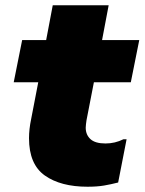

<svg xmlns="http://www.w3.org/2000/svg" viewBox="-20 -700 548 728"><path d="M312 8Q210 8 150 -34.5Q90 -77 90 -176Q90 -193 92 -211Q94 -229 98 -248L125 -388H32L64 -548H155L180 -680H392L367 -548H508L476 -388H336L308 -244Q307 -237 306 -229Q305 -221 305 -216Q305 -189 323 -172.5Q341 -156 380 -156Q416 -156 448 -172H460L428 -8Q401 -1 374.5 3.5Q348 8 312 8Z"/></svg>

Font: Kufam Black
Style: Italic
Weight: 900
Italic angle: -11°
Designer: Artur Schmal
Foundry: Original Type
Version: Version 1.301; ttfautohint (v1.8.3)